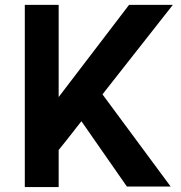

<svg xmlns="http://www.w3.org/2000/svg" viewBox="-20 -753 730 775"><path d="M677.7 -733.4Q633.8 -733.4 501 -733.4Q429.7 -639.6 216.8 -361.3Q216.8 -454.1 216.8 -733.4Q182.6 -733.4 80.1 -733.4Q80.1 -710 80.1 -640.6Q80.1 -480.5 80.1 2Q114.3 2 216.8 2Q216.8 -35.2 216.8 -147.5Q240.2 -175.8 308.6 -263.7Q354.5 -198.2 492.2 0Q536.1 0 668.9 0Q600.6 -92.8 393.6 -372.1Q464.8 -461.9 677.7 -733.4Z"/></svg>

Font: BM-Biotif
Style: Bold
Weight: 400
Designer: Deni Anggara
Version: Version 1.000;PS 001.000;hotconv 1.0.88;makeotf.lib2.5.64776